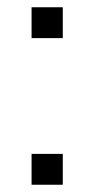

<svg xmlns="http://www.w3.org/2000/svg" viewBox="-20 -509 260 529"><path d="M67 -404V-489H153V-404ZM67 0V-85H153V0Z"/></svg>

Font: Nunito Sans 10pt SemiCondensed Light
Style: Regular
Weight: 300
Width: 4
Designer: Vernon Adams
Foundry: Vernon Adams
Version: Version 3.101;gftools[0.9.27]